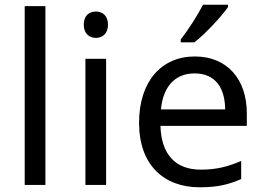

<svg xmlns="http://www.w3.org/2000/svg" viewBox="-20 -786 1120 816"><path d="M173 0V-760H85V0Z M388 -737C359 -737 336 -720 336 -681C336 -643 359 -625 388 -625C415 -625 439 -643 439 -681C439 -720 415 -737 388 -737ZM431 -536H343V0H431Z M949 -756V-766H843C820 -721 777 -655 748 -618V-606H806C853 -642 924 -719 949 -756ZM808 -546C666 -546 571 -440 571 -264C571 -85 676 10 829 10C902 10 950 -1 1005 -25V-102C949 -78 901 -65 833 -65C726 -65 665 -130 662 -251H1029V-304C1029 -450 945 -546 808 -546ZM807 -474C896 -474 936 -412 937 -321H664C673 -417 723 -474 807 -474Z"/></svg>

Font: Noto Sans EgyptHiero
Style: Regular
Weight: 400
Designer: Monotype Design Team
Foundry: Monotype Imaging Inc.
Version: Version 2.002